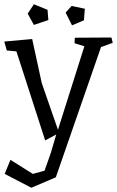

<svg xmlns="http://www.w3.org/2000/svg" viewBox="-20 -685 549 901"><path d="M0 0ZM454 -464 242 147 127 196 2 131 29 65 134 131 189 116 218 34 244 -54 192 -26 57 -444 12 -448 0 -490 131 -502 176 -295 252 -76 376 -468 330 -482 331 -508 503 -509 509 -484ZM378 -644 374 -590 318 -566 288 -626 316 -657ZM203 -639 207 -591 139 -568 110 -621 139 -665Z"/></svg>

Font: Underdog
Style: Regular
Weight: 400
Designer: Sergey Steblina
Foundry: Sergey Steblina, Jovanny Lemonad
Version: Version 1.001; ttfautohint (v0.9)